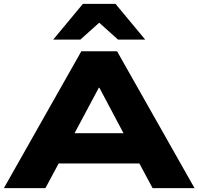

<svg xmlns="http://www.w3.org/2000/svg" viewBox="-30 -969 1022 989"><path d="M-10 0 389 -705H573L972 0H756L653 -192L740 -127H220L307 -192L204 0ZM479 -517 329 -236 288 -283H673L631 -236L482 -517ZM244 -765 397 -949H565L718 -765H578L481 -852L384 -765Z"/></svg>

Font: Nunito Sans 10pt Expanded Black
Style: Regular
Weight: 900
Width: 7
Designer: Vernon Adams
Foundry: Vernon Adams
Version: Version 3.101;gftools[0.9.27]